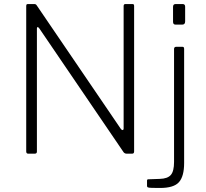

<svg xmlns="http://www.w3.org/2000/svg" viewBox="-20 -762 1021 952"><path d="M636 -742H602C596 -742 593 -738.7 593 -732V-125C593 -119.7 591 -117 587 -117C585 -117 582.3 -119 579 -123L163 -734C161 -737.3 159 -739.5 157 -740.5C155 -741.5 151.7 -742 147 -742H120C116 -742 113.3 -741.3 112 -740C110.7 -738.7 110 -735.7 110 -731V-11C110 -3.7 113.3 0 120 0H152C159.3 0 163 -3.3 163 -10V-621C163 -625 164.2 -627.2 166.5 -627.5C168.8 -627.8 171.7 -625.7 175 -621L593 -7C597 -2.3 602 0 608 0H613H635C641.7 0 645 -3.7 645 -11V-732C645 -736 644.3 -738.7 643 -740C641.7 -741.3 639.3 -742 636 -742ZM898 -656V-729C898 -737.7 893.7 -742 885 -742H851C842.3 -742 838 -737.3 838 -728V-654C838 -644.7 842 -640 850 -640H884C893.3 -640 898 -645.3 898 -656ZM867.5 141C884.5 121.7 893 90 893 46V-519C893 -523 892.3 -525.8 891 -527.5C889.7 -529.2 887.3 -530 884 -530H854C846.7 -530 843 -526.3 843 -519V41C843 71.7 837.7 93.2 827 105.5C816.3 117.8 798 124.3 772 125L715 127C711 127 709 129.3 709 134V160C709 163.3 710.3 165.7 713 167C715.7 168.3 722.3 169.2 733 169.5C743.7 169.8 757.3 170 774 170C819.3 170 850.5 160.3 867.5 141Z"/></svg>

Font: Libre Franklin ExtraLight
Style: Regular
Weight: 275
Designer: Pablo Impallari, Rodrigo Fuenzalida
Foundry: Impallari Type
Version: Version 1.002; ttfautohint (v1.5)